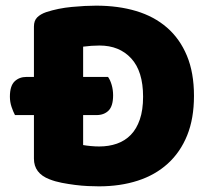

<svg xmlns="http://www.w3.org/2000/svg" viewBox="-20 -643 741 679"><path d="M330 16Q313 16 291 15Q269 14 245.5 11Q222 8 198.5 3.5Q175 -1 155 -9Q100 -30 100 -82V-236H33Q27 -247 21 -264.5Q15 -282 15 -301Q15 -339 31.5 -355Q48 -371 74 -371H100V-549Q100 -570 111.5 -581.5Q123 -593 143 -600Q186 -614 234 -618.5Q282 -623 320 -623Q398 -623 461.5 -604Q525 -585 570.5 -545.5Q616 -506 641 -446Q666 -386 666 -304Q666 -224 642 -164.5Q618 -105 573.5 -64.5Q529 -24 467 -4Q405 16 330 16ZM274 -130Q285 -128 301 -126.5Q317 -125 331 -125Q365 -125 393.5 -135Q422 -145 442.5 -166Q463 -187 474.5 -220.5Q486 -254 486 -301Q486 -391 444 -436.5Q402 -482 332 -482Q318 -482 303.5 -481Q289 -480 274 -478V-371H362Q370 -360 375 -342.5Q380 -325 380 -306Q380 -268 364 -252Q348 -236 321 -236H274Z"/></svg>

Font: BALOOCHETTANREGULAR
Style: Book
Weight: 400
Designer: Maithili Shingre and Ek Type
Foundry: Ek Type
Version: Version 1.100;PS 1.000;hotconv 1.0.88;makeotf.lib2.5.647800;